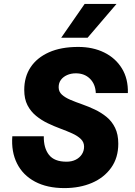

<svg xmlns="http://www.w3.org/2000/svg" viewBox="-20 -950 690 982"><path d="M309 12Q221 12 159 -21Q97 -54 67 -114Q37 -174 43 -253H204Q203 -193 230.5 -158Q258 -123 320 -123Q347 -123 367 -133Q387 -143 398.5 -160.5Q410 -178 410 -200Q410 -223 393.5 -239Q377 -255 349.5 -267.5Q322 -280 289.5 -292Q257 -304 224.5 -319.5Q192 -335 164.5 -357.5Q137 -380 120.5 -412Q104 -444 104 -490Q104 -557 136.5 -606Q169 -655 230.5 -682.5Q292 -710 380 -710Q455 -710 513 -681.5Q571 -653 603.5 -600Q636 -547 634 -474H470Q468 -520 440 -547.5Q412 -575 368 -575Q343 -575 323 -566Q303 -557 291.5 -541.5Q280 -526 280 -504Q280 -481 296.5 -466Q313 -451 340 -439.5Q367 -428 400 -416.5Q433 -405 465.5 -389.5Q498 -374 525 -352Q552 -330 568.5 -296.5Q585 -263 585 -215Q585 -143 548.5 -92Q512 -41 450 -14.5Q388 12 309 12ZM293 -757 413 -930H576L428 -757Z"/></svg>

Font: Azeret Mono Thin
Style: Bold Italic
Weight: 700
Italic angle: -12°
Version: Version 1.002